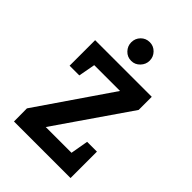

<svg xmlns="http://www.w3.org/2000/svg" viewBox="-194 -727 811 811"><g transform="rotate(45 212.0 -321.5)"><path d="M42.8 0 42.3 -77.9 268.4 -408H114.2L100.3 -332.8H42.3V-485.3H380.6V-406.9L154.3 -78.4H308.1L322 -157.8H380.6V0ZM211.7 -531Q188.1 -531 172.2 -547.9Q156.4 -564.7 156.4 -586.9Q156.4 -610 172.2 -626.3Q188.1 -642.7 211.7 -642.7Q234.4 -642.7 250.5 -626.3Q266.6 -610 266.6 -586.9Q266.6 -564.7 250.5 -547.9Q234.4 -531 211.7 -531Z"/></g></svg>

Font: Kreon Light
Style: Regular
Weight: 300
Designer: Julia Petretta
Foundry: Julia Petretta and Eli Heuer
Version: Version 2.002